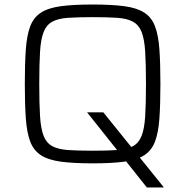

<svg xmlns="http://www.w3.org/2000/svg" viewBox="-20 -716 821 851"><path d="M631 115 366 -218H438L705 113V115ZM391 8Q305 8 249.5 0.5Q194 -7 161.5 -28Q129 -49 114 -88.5Q99 -128 94.5 -190.5Q90 -253 90 -344Q90 -435 94.5 -497.5Q99 -560 114 -599.5Q129 -639 161.5 -660Q194 -681 249.5 -688.5Q305 -696 391 -696Q476 -696 531.5 -688.5Q587 -681 619.5 -660Q652 -639 667 -599.5Q682 -560 686.5 -497.5Q691 -435 691 -344Q691 -253 686.5 -190.5Q682 -128 667 -88.5Q652 -49 619.5 -28Q587 -7 531.5 0.5Q476 8 391 8ZM391 -48Q457 -48 500 -51Q543 -54 569 -68Q595 -82 607.5 -113.5Q620 -145 623.5 -200.5Q627 -256 627 -344Q627 -432 623.5 -487.5Q620 -543 607.5 -574.5Q595 -606 569 -620Q543 -634 500 -637Q457 -640 390 -640Q325 -640 281.5 -637Q238 -634 212 -620Q186 -606 173.5 -574.5Q161 -543 157.5 -487.5Q154 -432 154 -344Q154 -256 157.5 -200.5Q161 -145 173.5 -113.5Q186 -82 212 -68Q238 -54 281.5 -51Q325 -48 391 -48Z"/></svg>

Font: Saira SemiExpanded Light
Style: Regular
Weight: 300
Width: 6
Designer: Hector Gatti with collaboration of the Omnibus-Type team
Foundry: Omnibus-Type
Version: Version 1.101